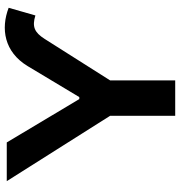

<svg xmlns="http://www.w3.org/2000/svg" viewBox="6 -782 776 829"><g transform="rotate(-90 394.5 -368.0)"><path d="M26.3 -727.3 308.6 -280.9V0H461.3V-280.9L640.6 -563.9C668.7 -608 693.5 -618.6 741.8 -603.7L774.9 -719.1C685 -753.6 584.5 -738.6 523.1 -637.1L389.2 -414.1H380.7L193.5 -727.3Z"/></g></svg>

Font: Margiela Sans
Style: Bold
Weight: 700
Designer: Stefan Endress, Andreas Faust
Version: Version 1.100;FEAKit 1.0